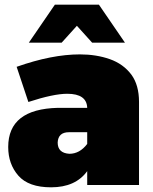

<svg xmlns="http://www.w3.org/2000/svg" viewBox="-20 -789 653 819"><path d="M198 10Q102 10 58.5 -39.5Q15 -89 15 -162Q15 -324 227 -329H352Q350 -389 267 -389Q208 -389 101 -354L51 -504Q201 -557 321 -557Q390.5 -557 448.2 -536.8Q506 -516.5 540.5 -470.5Q573 -426 573 -354V0H352V-59Q302 10 198 10ZM513 -607H373L308 -679L243 -607H103L214 -769H402ZM276 -133Q320 -133 352 -175V-225H274Q228 -225 226 -181Q226 -136 276 -133Z"/></svg>

Font: Argentum Novus Black
Style: Regular
Weight: 900
Designer: Julieta Ulanovsky (font) & Cristiano Sobral (main changes)
Foundry: Julieta Ulanovsky (font) & Cristiano Sobral (main changes)
Version: Version 3.00;November 27, 2020;FontCreator 13.0.0.2655 64-bi